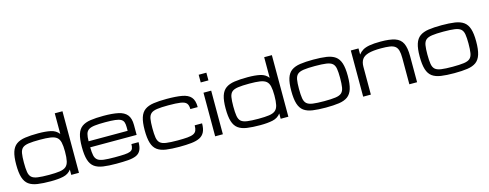

<svg xmlns="http://www.w3.org/2000/svg" viewBox="-26 -1499 5749 2259"><g transform="rotate(-15 2848.5 -369.5)"><path d="M391.1 10.7Q296.9 10.7 231 1.2Q165 -8.3 124.5 -37.8Q84 -67.4 65.4 -126.5Q46.9 -185.5 46.9 -284.2Q46.9 -379.9 65.4 -437.5Q84 -495.1 124.5 -524.4Q165 -553.7 231 -563.5Q296.9 -573.2 391.1 -573.2Q481.4 -573.2 543.7 -559.6Q606 -545.9 641.6 -498.5V-750H735.4V0H641.6V-64.5Q606 -16.6 543.7 -2.9Q481.4 10.7 391.1 10.7ZM641.6 -284.2Q641.6 -354 631.8 -396Q622.1 -438 595.7 -459.2Q569.3 -480.5 520 -487.8Q470.7 -495.1 391.1 -495.1Q304.2 -495.1 253.4 -487.8Q202.6 -480.5 178.7 -459.2Q154.8 -438 147.7 -396Q140.6 -354 140.6 -284.2Q140.6 -211.9 147.7 -168.5Q154.8 -125 178.7 -103.3Q202.6 -81.5 253.4 -74.5Q304.2 -67.4 391.1 -67.4Q470.7 -67.4 520 -74.5Q569.3 -81.5 595.7 -103.3Q622.1 -125 631.8 -168.5Q641.6 -211.9 641.6 -284.2Z M1506.3 -167Q1506.3 -104 1487.5 -67.9Q1468.8 -31.7 1430.2 -15.1Q1391.6 1.5 1331.8 6.1Q1272 10.7 1189.5 10.7Q1095.2 10.7 1029.5 1.2Q963.9 -8.3 923.6 -37.8Q883.3 -67.4 865 -126.5Q846.7 -185.5 846.7 -284.2Q846.7 -379.9 864.5 -437.5Q882.3 -495.1 922.4 -524.4Q962.4 -553.7 1027.6 -563.5Q1092.8 -573.2 1187 -573.2Q1294.9 -573.2 1365.7 -558.1Q1436.5 -543 1471.4 -500.5Q1506.3 -458 1506.3 -376V-255.4H940.9Q941.4 -192.9 949.7 -155.3Q958 -117.7 982.9 -98.6Q1007.8 -79.6 1057.4 -73.5Q1106.9 -67.4 1189.5 -67.4Q1263.7 -67.4 1309.3 -70.3Q1355 -73.2 1378.7 -83.3Q1402.3 -93.3 1410.6 -113.3Q1418.9 -133.3 1418.9 -167ZM1187 -495.1Q1107.4 -495.1 1058.8 -489.3Q1010.3 -483.4 984.9 -466.6Q959.5 -449.7 950.4 -416.5Q941.4 -383.3 940.9 -329.1H1416.5V-376Q1416.5 -411.1 1408.4 -434.3Q1400.4 -457.5 1377 -470.9Q1353.5 -484.4 1307.9 -489.7Q1262.2 -495.1 1187 -495.1Z M1956.1 10.7Q1861.8 10.7 1795.9 1.2Q1730 -8.3 1689.5 -37.8Q1648.9 -67.4 1630.4 -126.5Q1611.8 -185.5 1611.8 -284.2Q1611.8 -379.9 1630.4 -437.5Q1648.9 -495.1 1689.5 -524.4Q1730 -553.7 1795.9 -563.5Q1861.8 -573.2 1956.1 -573.2Q2068.8 -573.2 2141.8 -560.3Q2214.8 -547.4 2250 -507.3Q2285.2 -467.3 2285.2 -385.3H2195.3Q2195.3 -432.6 2175.8 -456.1Q2156.2 -479.5 2104.5 -487.3Q2052.7 -495.1 1956.1 -495.1Q1869.1 -495.1 1818.4 -487.8Q1767.6 -480.5 1743.7 -459.2Q1719.7 -438 1712.6 -396Q1705.6 -354 1705.6 -284.2Q1705.6 -211.9 1712.6 -168.5Q1719.7 -125 1743.7 -103.3Q1767.6 -81.5 1818.4 -74.5Q1869.1 -67.4 1956.1 -67.4Q2029.8 -67.4 2076.7 -71.5Q2123.5 -75.7 2149.4 -88.1Q2175.3 -100.6 2185.3 -124.3Q2195.3 -147.9 2195.3 -187.5H2285.2Q2285.2 -122.1 2265.6 -82.5Q2246.1 -43 2206.1 -22.9Q2166 -2.9 2103.8 3.9Q2041.5 10.7 1956.1 10.7Z M2394.5 0V-531.2H2488.3V0ZM2394.5 -656.2V-750H2488.3V-656.2Z M2941.9 10.7Q2847.7 10.7 2781.7 1.2Q2715.8 -8.3 2675.3 -37.8Q2634.8 -67.4 2616.2 -126.5Q2597.7 -185.5 2597.7 -284.2Q2597.7 -379.9 2616.2 -437.5Q2634.8 -495.1 2675.3 -524.4Q2715.8 -553.7 2781.7 -563.5Q2847.7 -573.2 2941.9 -573.2Q3032.2 -573.2 3094.5 -559.6Q3156.7 -545.9 3192.4 -498.5V-750H3286.1V0H3192.4V-64.5Q3156.7 -16.6 3094.5 -2.9Q3032.2 10.7 2941.9 10.7ZM3192.4 -284.2Q3192.4 -354 3182.6 -396Q3172.9 -438 3146.5 -459.2Q3120.1 -480.5 3070.8 -487.8Q3021.5 -495.1 2941.9 -495.1Q2855 -495.1 2804.2 -487.8Q2753.4 -480.5 2729.5 -459.2Q2705.6 -438 2698.5 -396Q2691.4 -354 2691.4 -284.2Q2691.4 -211.9 2698.5 -168.5Q2705.6 -125 2729.5 -103.3Q2753.4 -81.5 2804.2 -74.5Q2855 -67.4 2941.9 -67.4Q3021.5 -67.4 3070.8 -74.5Q3120.1 -81.5 3146.5 -103.3Q3172.9 -125 3182.6 -168.5Q3192.4 -211.9 3192.4 -284.2Z M3741.7 10.7Q3647.5 10.7 3581.5 1.2Q3515.6 -8.3 3475.1 -37.8Q3434.6 -67.4 3416 -126.5Q3397.5 -185.5 3397.5 -284.2Q3397.5 -379.9 3416 -437.5Q3434.6 -495.1 3475.1 -524.4Q3515.6 -553.7 3581.5 -563.5Q3647.5 -573.2 3741.7 -573.2Q3836.4 -573.2 3902.1 -563.5Q3967.8 -553.7 4008.3 -524.4Q4048.8 -495.1 4067.4 -437.5Q4085.9 -379.9 4085.9 -284.2Q4085.9 -185.5 4067.4 -126.5Q4048.8 -67.4 4008.3 -37.8Q3967.8 -8.3 3902.1 1.2Q3836.4 10.7 3741.7 10.7ZM3992.2 -284.2Q3992.2 -354 3985.1 -396Q3978 -438 3954.1 -459.2Q3930.2 -480.5 3879.6 -487.8Q3829.1 -495.1 3741.7 -495.1Q3654.8 -495.1 3604 -487.8Q3553.2 -480.5 3529.3 -459.2Q3505.4 -438 3498.3 -396Q3491.2 -354 3491.2 -284.2Q3491.2 -211.9 3498.3 -168.5Q3505.4 -125 3529.3 -103.3Q3553.2 -81.5 3604 -74.5Q3654.8 -67.4 3741.7 -67.4Q3829.1 -67.4 3879.6 -74.5Q3930.2 -81.5 3954.1 -103.3Q3978 -125 3985.1 -168.5Q3992.2 -211.9 3992.2 -284.2Z M4197.3 0V-562.5H4291V-487.8Q4312 -516.1 4343 -535.2Q4374 -554.2 4426 -563.7Q4478 -573.2 4562.5 -573.2Q4672.9 -573.2 4736.6 -551.8Q4800.3 -530.3 4827.1 -475.1Q4854 -419.9 4854 -318.8V0H4759.8V-318.8Q4759.8 -376.5 4750 -411.6Q4740.2 -446.8 4716.6 -464.8Q4692.9 -482.9 4651.4 -489Q4609.9 -495.1 4545.9 -495.1Q4448.2 -495.1 4392.6 -479Q4336.9 -462.9 4314 -428.5Q4291 -394 4291 -338.9V0Z M5305.7 10.7Q5211.4 10.7 5145.5 1.2Q5079.6 -8.3 5039.1 -37.8Q4998.5 -67.4 4980 -126.5Q4961.4 -185.5 4961.4 -284.2Q4961.4 -379.9 4980 -437.5Q4998.5 -495.1 5039.1 -524.4Q5079.6 -553.7 5145.5 -563.5Q5211.4 -573.2 5305.7 -573.2Q5400.4 -573.2 5466.1 -563.5Q5531.7 -553.7 5572.3 -524.4Q5612.8 -495.1 5631.3 -437.5Q5649.9 -379.9 5649.9 -284.2Q5649.9 -185.5 5631.3 -126.5Q5612.8 -67.4 5572.3 -37.8Q5531.7 -8.3 5466.1 1.2Q5400.4 10.7 5305.7 10.7ZM5556.2 -284.2Q5556.2 -354 5549.1 -396Q5542 -438 5518.1 -459.2Q5494.1 -480.5 5443.6 -487.8Q5393.1 -495.1 5305.7 -495.1Q5218.8 -495.1 5168 -487.8Q5117.2 -480.5 5093.3 -459.2Q5069.3 -438 5062.3 -396Q5055.2 -354 5055.2 -284.2Q5055.2 -211.9 5062.3 -168.5Q5069.3 -125 5093.3 -103.3Q5117.2 -81.5 5168 -74.5Q5218.8 -67.4 5305.7 -67.4Q5393.1 -67.4 5443.6 -74.5Q5494.1 -81.5 5518.1 -103.3Q5542 -125 5549.1 -168.5Q5556.2 -211.9 5556.2 -284.2Z"/></g></svg>

Font: Michroma
Style: Regular
Weight: 400
Designer: Vernon Adams
Foundry: Vernon Adams
Version: Version 1.100; ttfautohint (v1.8.4.7-5d5b);gftools[0.9.29]